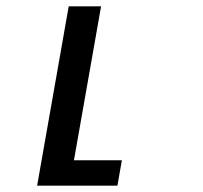

<svg xmlns="http://www.w3.org/2000/svg" viewBox="-20 -585 640 605"><path d="M196.5 -565H298.5L213 -80H364L350 0H97Z"/></svg>

Font: JuliaMono MediumItalic
Style: Regular
Weight: 500
Italic angle: -9°
Monospace: yes
Designer: cormullion
Foundry: corm
Version: Version 0.049; ttfautohint (v1.8.4)